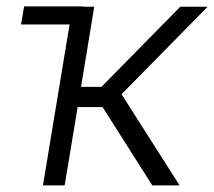

<svg xmlns="http://www.w3.org/2000/svg" viewBox="-20 -563 650 583"><path d="M43.9 -488.8 53.2 -543.5H232.9L223.6 -488.8ZM110.4 0 200.2 -542.5H266.1L226.1 -299.3H288.1L527.3 -542.5H610.4L349.1 -276.9L525.4 0H442.4L291.5 -237.8H215.8L176.3 0Z"/></svg>

Font: Inter 16pt Light
Style: Italic
Weight: 300
Italic angle: -9.3988°
Version: Version 4.001;git-66647c0bb